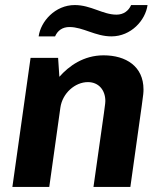

<svg xmlns="http://www.w3.org/2000/svg" viewBox="-20 -740 638 760"><path d="M564 -720H499C489 -697 469 -682 441 -682C387 -682 340 -720 276 -720C198 -720 141 -655 133 -596H198C208 -619 227 -633 255 -633C309 -633 357 -596 421 -596C499 -596 556 -660 564 -720ZM210 -511H101L29 0H175L219 -314C227 -371 277 -415 328 -415C370 -415 397 -384 397 -340C397 -331 397 -330 350 0H496C547 -367 548 -362 548 -386C548 -477 479 -521 390 -521C311 -521 253 -479 215 -436Z"/></svg>

Font: Chivo
Style: Bold Italic
Weight: 700
Italic angle: -8°
Designer: Hector Gatti
Foundry: Omnibus-Type
Version: Version 1.003;PS 001.003;hotconv 1.0.70;makeotf.lib2.5.58329